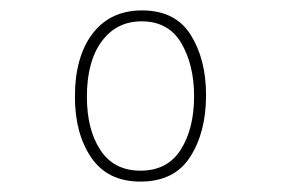

<svg xmlns="http://www.w3.org/2000/svg" viewBox="-20 -745 540 369"><path d="M250 -396Q187 -396 155.5 -442Q124 -488 124 -559Q124 -636 158 -680.5Q192 -725 253 -725Q317 -725 346.5 -678Q376 -631 376 -562Q376 -491 345.5 -443.5Q315 -396 250 -396ZM250 -417Q302 -417 327.5 -457.5Q353 -498 353 -560Q353 -620 328.5 -662Q304 -704 252 -704Q204 -704 175.5 -665.5Q147 -627 147 -559Q147 -496 173 -456.5Q199 -417 250 -417Z"/></svg>

Font: Noto Sans Mono ExtraCondensed Thin
Style: Regular
Weight: 100
Width: 2
Designer: Monotype Design Team
Foundry: Monotype Imaging Inc.
Version: Version 2.014; ttfautohint (v1.8.4.7-5d5b)